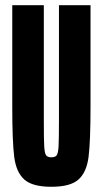

<svg xmlns="http://www.w3.org/2000/svg" viewBox="-20 -708 395 736"><path d="M27 -301V-688H148V-246Q148 -173 149.5 -147Q151 -121 156.5 -113Q162 -105 177 -105Q192 -105 197.5 -113Q203 -121 204.5 -147Q206 -173 206 -246V-688H327V-301Q327 -165 319.5 -106.5Q312 -48 281 -20Q250 8 177 8Q104 8 73 -20Q42 -48 34.5 -106.5Q27 -165 27 -301Z"/></svg>

Font: Saira Ultra Condensed ExtraBold
Style: Regular
Weight: 800
Width: 1
Designer: Hector Gatti with collaboration of the Omnibus-Type team
Foundry: Omnibus-Type
Version: Version 1.001; ttfautohint (v1.8)